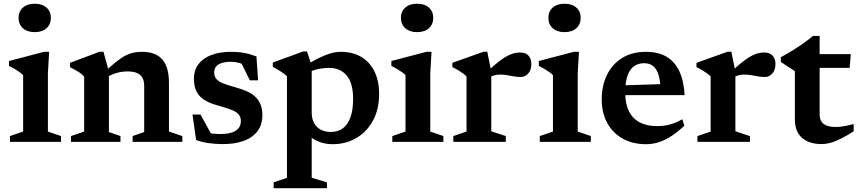

<svg xmlns="http://www.w3.org/2000/svg" viewBox="-20 -742 4493 1004"><path d="M161.5 -574Q122.5 -574 99.8 -594.5Q77 -615 77 -649Q77 -682 99.8 -702.2Q122.5 -722.5 161.5 -722.5Q201 -722.5 223.5 -702.2Q246 -682 246 -649Q246 -615 223.5 -594.5Q201 -574 161.5 -574ZM237 -471 230.5 -359.5V-54L299 -30.5V0H32V-30.5L101 -54V-349Q94.5 -356 82.8 -364.5Q71 -373 56.2 -381.8Q41.5 -390.5 27 -397.5V-423L210 -471Z M549.5 -367.5V-51.5L610 -30.5V0H351V-30.5L420 -54V-342Q410.5 -353 393 -364.5Q375.5 -376 346 -391V-413.5L501 -471.5H521ZM673.5 -30.5 734 -51.5V-293.5Q734 -318.5 724.8 -335.2Q715.5 -352 696.5 -360.2Q677.5 -368.5 647.5 -368.5Q615.5 -368.5 586.5 -359.5Q557.5 -350.5 538.5 -337L522.5 -361.5Q559.5 -396.5 586.8 -418.2Q614 -440 635.8 -451.2Q657.5 -462.5 678.2 -466.8Q699 -471 722.5 -471Q794.5 -471 829 -430.8Q863.5 -390.5 863.5 -308.5V-54L933.5 -30.5V0H673.5Z M1186.5 -471Q1225 -471 1255.8 -465.5Q1286.5 -460 1321 -447L1329.5 -322H1286.5L1226.5 -443L1277.5 -395Q1254 -407 1231 -413Q1208 -419 1187.5 -419Q1144.5 -419 1122.2 -404.8Q1100 -390.5 1100 -363.5Q1100 -342 1112.2 -328.2Q1124.5 -314.5 1150.2 -304.8Q1176 -295 1215.5 -284Q1245.5 -276 1270.5 -264.8Q1295.5 -253.5 1313.8 -237Q1332 -220.5 1342 -196.8Q1352 -173 1352 -140Q1352 -90.5 1327 -56.8Q1302 -23 1255.8 -5.8Q1209.5 11.5 1145.5 11.5Q1106.5 11.5 1070 6.2Q1033.5 1 1005.5 -10L986.5 -143H1028.5L1100.5 -12L1031.5 -58Q1049.5 -51.5 1066.2 -47.8Q1083 -44 1099 -42.5Q1115 -41 1130.5 -41Q1184 -41 1211.8 -58Q1239.5 -75 1239.5 -109Q1239.5 -128 1230.2 -140.5Q1221 -153 1204 -161.5Q1187 -170 1163.2 -177.2Q1139.5 -184.5 1110.5 -193Q1071.5 -204 1045.5 -221.5Q1019.5 -239 1006.8 -265.5Q994 -292 994 -329.5Q994 -375.5 1018.2 -407Q1042.5 -438.5 1086.2 -454.8Q1130 -471 1186.5 -471Z M1826.5 -225Q1826.5 -307 1793 -347Q1759.5 -387 1701 -387Q1680 -387 1658.8 -383.8Q1637.5 -380.5 1617.5 -373.8Q1597.5 -367 1579.5 -356L1574 -396.5Q1606 -417 1632.8 -431Q1659.5 -445 1681.8 -453.8Q1704 -462.5 1723.2 -466.8Q1742.5 -471 1760 -471Q1826 -471 1871 -443.2Q1916 -415.5 1939.2 -366.2Q1962.5 -317 1962.5 -252Q1962.5 -169 1929.5 -109.8Q1896.5 -50.5 1841.5 -19.2Q1786.5 12 1720 12Q1686.5 12 1658.5 2.8Q1630.5 -6.5 1607 -23.5Q1583.5 -40.5 1563 -63.5H1610V187.5L1689.5 211.5V242H1411V211.5L1480.5 188V-343.5Q1473.5 -350.5 1462.5 -358.5Q1451.5 -366.5 1437.5 -375Q1423.5 -383.5 1406.5 -392.5V-415L1565.5 -473H1585.5L1610 -398V-153Q1610 -121.5 1622.2 -98.8Q1634.5 -76 1657 -64Q1679.5 -52 1710.5 -52Q1747 -52 1772.8 -71Q1798.5 -90 1812.5 -128.5Q1826.5 -167 1826.5 -225Z M2161 -574Q2122 -574 2099.2 -594.5Q2076.5 -615 2076.5 -649Q2076.5 -682 2099.2 -702.2Q2122 -722.5 2161 -722.5Q2200.5 -722.5 2223 -702.2Q2245.5 -682 2245.5 -649Q2245.5 -615 2223 -594.5Q2200.5 -574 2161 -574ZM2236.5 -471 2230 -359.5V-54L2298.5 -30.5V0H2031.5V-30.5L2100.5 -54V-349Q2094 -356 2082.2 -364.5Q2070.5 -373 2055.8 -381.8Q2041 -390.5 2026.5 -397.5V-423L2209.5 -471Z M2698.5 -467.5Q2729.5 -467.5 2744 -450.8Q2758.5 -434 2758.5 -408Q2758.5 -375.5 2742 -357.5Q2725.5 -339.5 2704.5 -339.5Q2683 -339.5 2665.8 -342.8Q2648.5 -346 2631.5 -349Q2614.5 -352 2594.5 -352Q2582.5 -352 2570.8 -349.5Q2559 -347 2547.8 -342Q2536.5 -337 2525 -328.5L2512 -352Q2546 -385 2572.5 -407.2Q2599 -429.5 2620.8 -442.8Q2642.5 -456 2661.5 -461.8Q2680.5 -467.5 2698.5 -467.5ZM2549 -367.5V-55.5L2625 -30.5V0H2350.5V-30.5L2419.5 -54V-342Q2412 -350 2401.2 -358Q2390.5 -366 2376.5 -374.5Q2362.5 -383 2345.5 -391V-413.5L2508.5 -471.5H2528Z M2932 -574Q2893 -574 2870.2 -594.5Q2847.5 -615 2847.5 -649Q2847.5 -682 2870.2 -702.2Q2893 -722.5 2932 -722.5Q2971.5 -722.5 2994 -702.2Q3016.5 -682 3016.5 -649Q3016.5 -615 2994 -594.5Q2971.5 -574 2932 -574ZM3007.5 -471 3001 -359.5V-54L3069.5 -30.5V0H2802.5V-30.5L2871.5 -54V-349Q2865 -356 2853.2 -364.5Q2841.5 -373 2826.8 -381.8Q2812 -390.5 2797.5 -397.5V-423L2980.5 -471Z M3357.5 -471Q3422.5 -471 3465.8 -445.2Q3509 -419.5 3532.5 -369Q3556 -318.5 3560 -244.5H3220V-295L3482 -303.5L3434 -279.5Q3432 -325.5 3422.2 -354.5Q3412.5 -383.5 3394.2 -397.5Q3376 -411.5 3348.5 -411.5Q3318.5 -411.5 3296.2 -396.2Q3274 -381 3261.8 -347.5Q3249.5 -314 3249.5 -258Q3249.5 -199 3269 -160Q3288.5 -121 3325.8 -101.8Q3363 -82.5 3416.5 -82.5Q3441 -82.5 3463.2 -86.5Q3485.5 -90.5 3506.5 -98.5Q3527.5 -106.5 3548 -118.5L3558.5 -84.5Q3526 -54 3493.5 -32.2Q3461 -10.5 3427.5 0.8Q3394 12 3359 12Q3288 12 3236 -17.2Q3184 -46.5 3155.2 -99.2Q3126.5 -152 3126.5 -222.5Q3126.5 -293.5 3153.8 -349.8Q3181 -406 3232.8 -438.5Q3284.5 -471 3357.5 -471Z M3975 -467.5Q4006 -467.5 4020.5 -450.8Q4035 -434 4035 -408Q4035 -375.5 4018.5 -357.5Q4002 -339.5 3981 -339.5Q3959.5 -339.5 3942.2 -342.8Q3925 -346 3908 -349Q3891 -352 3871 -352Q3859 -352 3847.2 -349.5Q3835.5 -347 3824.2 -342Q3813 -337 3801.5 -328.5L3788.5 -352Q3822.5 -385 3849 -407.2Q3875.5 -429.5 3897.2 -442.8Q3919 -456 3938 -461.8Q3957 -467.5 3975 -467.5ZM3825.5 -367.5V-55.5L3901.5 -30.5V0H3627V-30.5L3696 -54V-342Q3688.5 -350 3677.8 -358Q3667 -366 3653 -374.5Q3639 -383 3622 -391V-413.5L3785 -471.5H3804.5Z M4266 -144Q4266 -110 4286.8 -94Q4307.5 -78 4350 -78Q4370 -78 4393.5 -82Q4417 -86 4444 -93.5V-55.5Q4405 -30.5 4375 -15.8Q4345 -1 4321.2 5.2Q4297.5 11.5 4276 11.5Q4234.5 11.5 4203 -2.5Q4171.5 -16.5 4154 -45Q4136.5 -73.5 4136.5 -117V-370L4063 -418V-443Q4078.5 -451 4095.5 -460.8Q4112.5 -470.5 4130.2 -481.8Q4148 -493 4165.8 -505Q4183.5 -517 4200 -529.5Q4216.5 -542 4231.5 -554H4266V-445.5ZM4213.5 -387 4214.5 -459H4429L4423 -387Z"/></svg>

Font: Newsreader SemiBold
Style: Regular
Weight: 600
Designer: Hugues Gentile
Foundry: Production Type
Version: Version 1.003